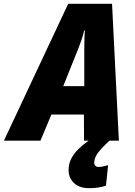

<svg xmlns="http://www.w3.org/2000/svg" viewBox="-79 -735 703 1003"><path d="M-58.6 0 277.3 -715.3H506.3L542 0H359.9L359.4 -136.7H189.5L132.3 0ZM251.5 -285.2H361.3V-480.5Q361.8 -504.4 362.1 -527.8Q362.3 -551.3 364.3 -575.7H360.8Q355 -551.3 347.7 -529.3Q340.3 -507.3 331.1 -483.9ZM387.7 248Q334.5 248 306.9 220.7Q279.3 193.4 279.3 153.8Q279.3 120.6 293.5 93.3Q307.6 65.9 331.3 43Q355 20 383.8 0H492.7Q468.3 22.9 450.4 42Q432.6 61 423.1 78.9Q413.6 96.7 413.1 115.7Q413.1 125 419.4 131.1Q425.8 137.2 435.1 137.2Q446.8 137.2 459.2 134.5Q471.7 131.8 485.8 127.9L474.6 234.9Q454.1 241.7 433.6 244.9Q413.1 248 387.7 248Z"/></svg>

Font: Open Sans SemiCondensed ExtraBold
Style: Italic
Weight: 800
Width: 4
Italic angle: -12°
Designer: Monotype Design Team
Foundry: Monotype Imaging Inc.
Version: Version 3.003